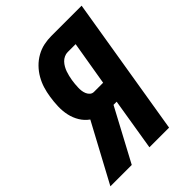

<svg xmlns="http://www.w3.org/2000/svg" viewBox="-234 -844 953 953"><g transform="rotate(-45 242.5 -367.5)"><path d="M-24 0 140 -305Q116 -322 100.5 -347.5Q85 -373 78.5 -402.5Q72 -432 73 -464Q74 -496 79 -527Q83 -554 91 -580Q99 -606 113 -630.5Q127 -655 147 -675.5Q167 -696 192 -710Q217 -724 243.5 -729.5Q270 -735 296 -735H509L388 0H250L295 -275H273L126 0ZM250 -389H314L353 -621H297Q285 -621 273 -615.5Q261 -610 252 -600.5Q243 -591 236.5 -579.5Q230 -568 226 -556.5Q222 -545 219 -532.5Q216 -520 214 -508Q212 -496 211 -484Q210 -472 209.5 -460Q209 -448 210.5 -436.5Q212 -425 216.5 -414.5Q221 -404 229.5 -396.5Q238 -389 250 -389Z"/></g></svg>

Font: Iosevka Heavy
Style: Italic
Weight: 900
Italic angle: -9°
Monospace: yes
Designer: Belleve Invis
Foundry: Belleve Invis
Version: Version 32.5.0; ttfautohint (v1.8.4)